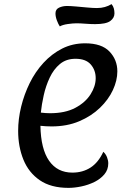

<svg xmlns="http://www.w3.org/2000/svg" viewBox="-20 -894 623 931"><path d="M312 17Q227 17 173 -20Q119 -57 93.5 -120Q68 -183 68 -259Q68 -317 82.5 -376.5Q97 -436 124 -491Q151 -546 191 -589.5Q231 -633 281.5 -658.5Q332 -684 393 -684Q473 -684 511 -644Q549 -604 549 -548Q549 -504 527.5 -457.5Q506 -411 464.5 -371Q423 -331 364 -306Q305 -281 230 -281Q203 -281 176 -284Q178 -172 218 -114.5Q258 -57 331 -57Q381 -57 419 -81.5Q457 -106 481 -158Q493 -147 499 -131.5Q505 -116 505 -102Q505 -71 486 -48.5Q467 -26 437.5 -11.5Q408 3 374.5 10Q341 17 312 17ZM223 -345Q296 -345 345 -371Q394 -397 419 -436.5Q444 -476 444 -515Q444 -554 420 -581.5Q396 -609 346 -609Q301 -609 270.5 -583.5Q240 -558 221 -517.5Q202 -477 192 -432Q182 -387 178 -348Q202 -345 223 -345ZM270 -766Q263 -776 256 -794.5Q249 -813 249 -829Q249 -849 266.5 -857Q284 -865 305 -865Q322 -865 349.5 -862.5Q377 -860 404.5 -857.5Q432 -855 450 -855Q471 -855 488.5 -860Q506 -865 521 -874Q529 -864 532 -853Q535 -842 535 -829Q535 -807 514.5 -792Q494 -777 441 -777Q419 -777 394 -779Q369 -781 351 -781Q334 -781 309 -777.5Q284 -774 270 -766Z"/></svg>

Font: Paprika
Style: Regular
Weight: 400
Designer: Eduardo Rodriguez Tunni
Foundry: Eduardo Rodriguez Tunni
Version: Version 1.010; ttfautohint (v1.8.3)